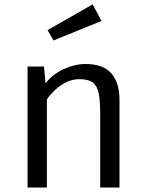

<svg xmlns="http://www.w3.org/2000/svg" viewBox="-20 -837 655 857"><path d="M103.1 0V-540H176.4L183.1 -465.1Q215.9 -506.7 265.1 -529Q314.4 -551.3 361.5 -551.3Q441 -551.3 477.2 -509.2Q513.3 -467.2 513.3 -392.3V0H427.2V-328.7Q427.2 -384.1 421 -417.9Q414.9 -451.8 395.1 -467.7Q375.4 -483.6 334.9 -483.6Q303.1 -483.6 275.1 -469.7Q247.2 -455.9 225.4 -435.1Q203.6 -414.4 189.2 -393.3V0ZM393.3 -817.4 433.3 -743.6 219 -656.4 192.3 -702.6Z"/></svg>

Font: FiraCode Nerd Font
Style: Regular
Weight: 400
Designer: Carrois Corporate, Edenspiekermann AG, Nikita Prokopov
Foundry: Carrois Corporate, Edenspiekermann AG, Nikita Prokopov
Version: Version 6.002;Nerd Fonts 2.1.0